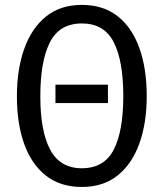

<svg xmlns="http://www.w3.org/2000/svg" viewBox="-20 -737 655 769"><path d="M567.7 -352.3Q567.7 -245.1 538.5 -163.1Q509.2 -81 451.5 -34.6Q393.8 11.8 307.7 11.8Q221.5 11.8 163.8 -33.6Q106.2 -79 76.9 -160.5Q47.7 -242.1 47.7 -351.3Q47.7 -458.5 76.9 -541Q106.2 -623.6 163.8 -670.5Q221.5 -717.4 307.7 -717.4Q393.8 -717.4 451.5 -671.8Q509.2 -626.2 538.5 -543.8Q567.7 -461.5 567.7 -352.3ZM473.8 -352.3Q473.8 -493.3 435.4 -568.2Q396.9 -643.1 307.7 -643.1Q218.5 -643.1 180 -567.7Q141.5 -492.3 141.5 -351.3Q141.5 -210.8 181.3 -136.9Q221 -63.1 307.7 -63.1Q396.9 -63.1 435.4 -137.4Q473.8 -211.8 473.8 -352.3ZM412.3 -324.1H202.1V-397.9H412.3Z"/></svg>

Font: FiraCode Nerd Font Mono
Style: Regular
Weight: 400
Monospace: yes
Designer: Carrois Corporate, Edenspiekermann AG, Nikita Prokopov
Foundry: Carrois Corporate, Edenspiekermann AG, Nikita Prokopov
Version: Version 6.002;Nerd Fonts 3.4.0